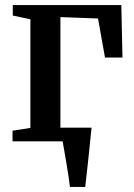

<svg xmlns="http://www.w3.org/2000/svg" viewBox="-20 -558 529 758"><path d="M256 180Q254 160.5 250.2 135.8Q246.5 111 242 85.2Q237.5 59.5 233.8 37Q230 14.5 227 -1L190.5 -54H341.5Q339.5 -35 337 -11.2Q334.5 12.5 332 38.5Q329.5 64.5 326.5 90.2Q323.5 116 321 139.2Q318.5 162.5 316.5 180ZM29.5 0V-42L100 -53V-482L30.5 -496.5V-538H459L463.5 -331H394.5L367 -485L218.5 -490.5V-53L326.5 -42V0Z"/></svg>

Font: Merriweather 60pt SemiBold
Style: Regular
Weight: 600
Version: Version 2.100